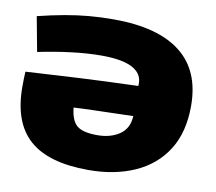

<svg xmlns="http://www.w3.org/2000/svg" viewBox="-79 -802 1017 905"><g transform="rotate(10 429.5 -350.0)"><path d="M65 -496 34 -662Q103 -679 161.5 -689.5Q220 -700 276 -705Q332 -710 395 -710Q606 -710 715 -625Q824 -540 824 -371Q824 -244 770 -159.5Q716 -75 620 -32.5Q524 10 399 10Q208 10 116.5 -71Q25 -152 25 -323Q25 -365 27 -395Q141 -402 274 -409Q407 -416 563 -421Q563 -425 563 -428.5Q563 -432 563 -436Q562 -482 514 -507Q466 -532 367 -532Q302 -532 224.5 -522.5Q147 -513 65 -496ZM564 -277Q525 -276 472 -274.5Q419 -273 367 -271.5Q315 -270 280 -268Q286 -207 314 -183Q342 -159 412 -159Q475 -159 518 -188Q561 -217 564 -277Z"/></g></svg>

Font: Georama Extended ExtraBold
Style: Regular
Weight: 800
Width: 7
Designer: Jean-Baptiste Levee
Foundry: Production Type
Version: Version 1.000